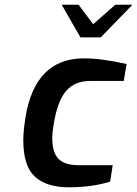

<svg xmlns="http://www.w3.org/2000/svg" viewBox="-20 -790 583 816"><path d="M79 -194Q79 -233 88 -289Q128 -542 337 -542Q411 -542 518 -518L506 -446H364Q298 -446 261.5 -404Q225 -362 209 -267Q202 -226 202 -205Q202 -141 229 -114.5Q256 -88 311 -88H459L448 -18Q371 6 272 6Q178 6 128.5 -39Q79 -84 79 -194ZM242 -770H314L376 -687L470 -770H543L408 -631H322Z"/></svg>

Font: Exo SemiBold
Style: Italic
Weight: 600
Italic angle: -9°
Designer: Natanael Gama
Foundry: Natanael Gama
Version: Version 1.500; ttfautohint (v1.6)